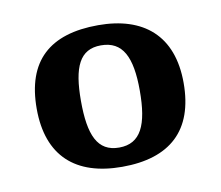

<svg xmlns="http://www.w3.org/2000/svg" viewBox="-49 -776 521 453"><g transform="rotate(-10 211.0 -549.5)"><path d="M210 -380C325 -380 387 -436 387 -550C387 -664 320 -719 212 -719C95 -719 35 -664 35 -550C35 -436 99 -380 210 -380ZM211 -426C159 -426 141 -468 141 -550C141 -631 159 -671 210 -671C262 -671 282 -631 282 -550C282 -468 263 -426 211 -426Z"/></g></svg>

Font: Noto Serif Semi
Style: Regular
Weight: 600
Designer: Monotype Design Team
Foundry: Monotype Imaging Inc.
Version: Version 1.002